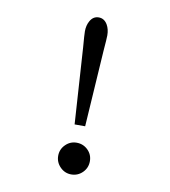

<svg xmlns="http://www.w3.org/2000/svg" viewBox="-72 -666 645 728"><g transform="rotate(10 250.5 -302.0)"><path d="M270.8 -189H230.2L211.2 -483.4Q207.3 -530.3 207.3 -543.5Q207.3 -566.4 217 -583.5Q228.8 -604.5 250.2 -604.5Q271.7 -604.5 283.9 -583.5Q293.7 -566.4 293.7 -543Q293.7 -530.3 289.8 -483.4ZM189.5 -61.3Q189.5 -86.2 207.4 -104.1Q225.3 -122.1 250.2 -122.1Q275.6 -122.1 293.6 -104.5Q311.5 -86.9 311.5 -61.3Q311.5 -35.9 293.6 -17.9Q275.6 0 250.2 0Q225.3 0 207.4 -18.2Q189.5 -36.4 189.5 -61.3Z"/></g></svg>

Font: BabelStone Marchen
Style: Regular
Weight: 400
Designer: Andrew West
Foundry: Andrew West
Version: Version 9.003 2021-11-11